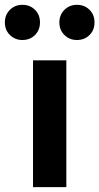

<svg xmlns="http://www.w3.org/2000/svg" viewBox="-82 -769 408 789"><path d="M53.7 0V-521H190.6V0ZM10.1 -604.6Q-20.3 -604.6 -41.1 -625Q-62 -645.4 -62 -676.8Q-62 -708.3 -41.1 -728.8Q-20.3 -749.2 10.1 -749.2Q41.2 -749.2 61.7 -728.8Q82.3 -708.4 82.3 -676.9Q82.3 -645.4 61.7 -625Q41.2 -604.6 10.1 -604.6ZM234.2 -604.6Q203.8 -604.6 182.9 -625Q162 -645.4 162 -676.8Q162 -708.3 182.9 -728.8Q203.8 -749.2 234.2 -749.2Q265.2 -749.2 285.8 -728.8Q306.4 -708.4 306.4 -676.9Q306.4 -645.4 285.8 -625Q265.2 -604.6 234.2 -604.6Z"/></svg>

Font: Red Hat Display
Style: Regular
Weight: 300
Designer: Pentagram, MCKL
Foundry: Pentagram, MCKL
Version: Version 1.023